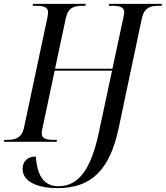

<svg xmlns="http://www.w3.org/2000/svg" viewBox="-41 -734 859 994"><path d="M257 240C436 240 528 141 573 -69L693 -637C705 -695 738 -704 780 -704H796L798 -714H524L522 -704H539C579 -704 602 -697 602 -670C602 -663 599 -651 597 -640L541 -378H244L300 -641C311 -695 344 -704 385 -704H401L403 -714H130L128 -704H145C185 -704 208 -697 208 -670C208 -664 206 -651 204 -641L83 -72C71 -19 38 -10 -3 -10H-19L-21 0H252L254 -10H238C199 -10 175 -16 175 -44C175 -51 177 -63 179 -71L242 -368H539L477 -78C437 129 374 230 262 230C180 230 152 168 144 76C103 77 76 100 76 140C76 209 158 240 257 240Z"/></svg>

Font: Noto Serif Display SemiCondensed
Style: Italic
Weight: 400
Width: 4
Italic angle: -12°
Designer: Monotype Design Team
Foundry: Monotype Imaging Inc.
Version: Version 2.009